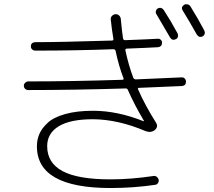

<svg xmlns="http://www.w3.org/2000/svg" viewBox="-20 -860 1040 932"><path d="M746.1 -819.3Q753.9 -823.2 761.7 -821.3Q769.5 -819.3 775.4 -810.5Q809.6 -757.8 841.8 -698.2Q845.7 -690.4 843.8 -682.1Q841.8 -673.8 834 -669.9Q816.4 -661.1 805.7 -677.7Q778.3 -724.6 739.3 -791Q734.4 -797.9 736.8 -806.6Q739.3 -815.4 746.1 -819.3ZM904.3 -829.1Q941.4 -769.5 971.7 -711.9Q975.6 -704.1 973.6 -696.3Q971.7 -688.5 963.9 -683.6Q946.3 -674.8 934.6 -693.4Q901.4 -752.9 867.2 -808.6Q856.4 -825.2 874 -836.9Q881.8 -840.8 890.6 -838.9Q899.4 -836.9 904.3 -829.1ZM117.2 -422.9Q108.4 -422.9 102.1 -428.7Q95.7 -434.6 95.7 -444.3Q95.7 -452.1 102.5 -458.5Q109.4 -464.8 117.2 -464.8Q327.1 -464.8 573.2 -472.7Q583 -472.7 579.1 -481.4Q556.6 -539.1 541 -613.3Q539.1 -621.1 530.3 -621.1Q348.6 -614.3 151.4 -614.3Q142.6 -614.3 136.2 -620.1Q129.9 -626 129.9 -634.8Q129.9 -654.3 151.4 -655.3Q268.6 -655.3 522.5 -663.1Q532.2 -663.1 530.3 -671.9Q522.5 -717.8 517.6 -765.6Q516.6 -775.4 523.4 -782.7Q530.3 -790 540 -791Q549.8 -792 557.6 -785.2Q565.4 -778.3 566.4 -767.6Q572.3 -706.1 577.1 -673.8Q579.1 -665 586.9 -665Q693.4 -668.9 746.1 -671.9Q753.9 -672.9 760.3 -667Q766.6 -661.1 766.6 -653.3Q766.6 -633.8 748 -630.9Q699.2 -627.9 595.7 -624Q586.9 -624 588.9 -614.3Q604.5 -542 627 -482.4Q629.9 -475.6 638.7 -474.6Q852.5 -483.4 861.3 -484.4Q870.1 -485.4 876.5 -479Q882.8 -472.7 882.8 -463.9Q882.8 -444.3 863.3 -442.4Q725.6 -436.5 655.3 -433.6Q646.5 -433.6 650.4 -425.8Q683.6 -349.6 737.3 -264.6Q750 -245.1 731.4 -228.5Q711.9 -213.9 686.5 -223.6Q553.7 -280.3 431.6 -281.2Q321.3 -281.2 265.1 -247.1Q209 -212.9 209 -150.4Q209 -69.3 283.7 -29.3Q358.4 10.7 516.6 10.7Q615.2 10.7 726.6 -5.9Q734.4 -6.8 741.2 -1.5Q748 3.9 750 11.7Q752 20.5 747.1 28.3Q742.2 36.1 733.4 37.1Q627.9 52.7 516.6 52.7Q158.2 52.7 159.2 -150.4Q159.2 -182.6 171.4 -210.4Q183.6 -238.3 212.4 -264.6Q241.2 -291 297.4 -306.6Q353.5 -322.3 431.6 -322.3Q549.8 -322.3 676.8 -271.5L678.7 -272.5V-273.4Q631.8 -352.5 600.6 -423.8Q597.7 -430.7 590.8 -430.7Q335 -422.9 117.2 -422.9Z"/></svg>

Font: Rounded Mgen+ 1mn light
Style: Regular
Weight: 200
Designer: [Source Han Sans]
Ryoko NISHIZUKA  (kana & ideographs); Paul D. Hunt (Latin, Greek & Cyrillic); Wenlong ZHANG  (bopomofo
Version: Version 1.059.20150602